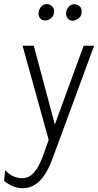

<svg xmlns="http://www.w3.org/2000/svg" viewBox="-32 -704 493 966"><path d="M82 243Q56 243 33.5 233.5Q11 224 -11.5 206.5L-6 152Q14 173.5 35 183Q56 192.5 80 192.5Q110.5 192.5 132.2 170.8Q154 149 169.2 116Q184.5 83 195 50L213 0L81.5 -474H138L244 -77.5L389 -474H441.5L230.5 98.5Q214.5 142 193 174.8Q171.5 207.5 144 225.2Q116.5 243 82 243ZM195 -601Q178 -601 169.2 -613Q160.5 -625 162 -641Q163.5 -655.5 174.2 -669.5Q185 -683.5 204 -683.5Q218.5 -683.5 229.5 -673.2Q240.5 -663 240 -644.5Q239 -623.5 224.8 -612.2Q210.5 -601 195 -601ZM333 -600Q317 -600 308 -612.5Q299 -625 300.5 -640.5Q302 -655.5 313.2 -669.2Q324.5 -683 342.5 -683Q354.5 -683 367 -673.8Q379.5 -664.5 379 -644Q378 -621 362 -610.5Q346 -600 333 -600Z"/></svg>

Font: Karla Light
Style: Italic
Weight: 300
Italic angle: -8°
Designer: Jonathan Pinhorn
Version: Version 2.004;gftools[0.9.33]